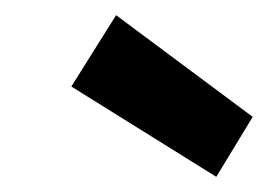

<svg xmlns="http://www.w3.org/2000/svg" viewBox="-20 -792 353 253"><path d="M265 -559 74 -678 133 -772 313 -638Z"/></svg>

Font: DM Sans 11pt
Style: Bold Italic
Weight: 700
Italic angle: -10°
Version: Version 4.004;gftools[0.9.30]